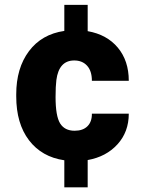

<svg xmlns="http://www.w3.org/2000/svg" viewBox="-20 -664 630 803"><path d="M292 -117.2Q326.7 -117.2 345.7 -136Q364.7 -154.8 364.3 -188.5H518.6Q518.6 -112.3 471.2 -60.3Q423.8 -8.3 346.7 5.4V119.6H249V6.3Q154.8 -7.3 101.3 -77.4Q47.9 -147.5 47.9 -260.7V-269.5Q47.9 -378.9 101.1 -450Q154.3 -521 249 -534.7V-643.6H346.7V-533.7Q427.2 -519.5 472.9 -464.6Q518.6 -409.7 518.6 -326.2H364.3Q364.3 -367.2 344.2 -389.2Q324.2 -411.1 290.5 -411.1Q226.6 -411.1 215.8 -329.6Q212.4 -303.7 212.4 -258.3Q212.4 -178.7 231.4 -147.9Q250.5 -117.2 292 -117.2Z"/></svg>

Font: Sadagaat-English
Style: Regular
Weight: 900
Designer: Ahmed alsheikh
Foundry: Ahmed alsheikh Design
Version: Version 2.137;January 17, 2018;FontCreator 11.0.0.2408 64-bi